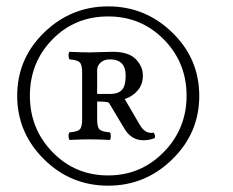

<svg xmlns="http://www.w3.org/2000/svg" viewBox="-20 -608 735 605"><path d="M376 -370.1Q376 -420.9 326.2 -420.9Q308.1 -420.9 297.1 -410.9Q286.1 -400.9 286.1 -387.2V-312H328.1Q352.1 -312 364 -324.5Q376 -336.9 376 -370.1ZM263.2 -442.9Q270 -442.9 297.1 -443.8Q324.2 -444.8 335 -444.8Q384.8 -444.8 407.5 -421.9Q430.2 -398.9 430.2 -370.1Q430.2 -342.3 414.1 -323.2Q397.9 -304.2 373 -295.9L420.9 -213.9Q438 -185.1 463.9 -189.9Q469.7 -184.1 467.8 -172.9Q450.7 -166 432.1 -166Q393.1 -166 371.1 -204.1L323.2 -284.2Q318.4 -288.1 286.1 -288.1V-231.9Q286.1 -208 293.5 -200.4Q300.8 -192.9 326.2 -190.9Q329.1 -188 329.1 -179Q329.1 -169.9 326.2 -167Q290 -168.9 263.2 -168.9Q235.4 -168.9 199.2 -167Q196.3 -169.9 196 -179Q195.8 -188 199.2 -190.9Q224.1 -192.9 231.4 -200.4Q238.8 -208 238.8 -231.9V-379.9Q238.8 -403.8 231.4 -411.4Q224.1 -418.9 199.2 -420.9Q196.3 -423.8 196 -432.9Q195.8 -441.9 199.2 -444.8Q235.4 -442.9 263.2 -442.9ZM320.8 -22.9Q202.6 -22.9 118.4 -106.4Q34.2 -189.9 34.2 -306.2Q34.2 -423.3 119.1 -505.6Q204.1 -587.9 321 -587.9Q438 -587.9 522.9 -505.4Q607.9 -422.9 607.9 -305.9Q607.9 -189 522.9 -106Q438 -22.9 320.8 -22.9ZM320.8 -556.2Q215.8 -556.2 145 -483.6Q74.2 -411.1 74.2 -306.2Q74.2 -202.1 145.5 -128.7Q216.8 -55.2 320.8 -55.2Q423.8 -55.2 495.8 -128.7Q567.9 -202.1 567.9 -306.2Q567.9 -411.1 496.3 -483.6Q424.8 -556.2 320.8 -556.2Z"/></svg>

Font: Linux Libertine
Style: Regular
Weight: 400
Designer: Philipp H. Poll
Foundry: Philipp H. Poll
Version: Version 5.3.0 ; ttfautohint (v0.9)